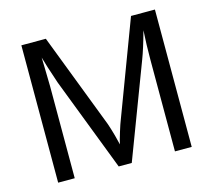

<svg xmlns="http://www.w3.org/2000/svg" viewBox="-99 -809 1032 929"><g transform="rotate(-15 416.5 -344.0)"><path d="M667 0H751V-688H631.3L451.7 -210.9C448.7 -204.1 443.1 -187.4 434.8 -160.9C426.5 -134.4 421.1 -114.6 418.5 -101.6C416.5 -111.3 412.5 -127.2 406.5 -149.2C400.5 -171.1 394.2 -191.7 387.7 -210.9L204.6 -688H82V0H165V-459L163.1 -551.3L161.6 -605.5L177.7 -551.8L205.1 -468.8L385.3 0H450.7L628.4 -468.8C641.1 -501.6 655.4 -547.2 671.4 -605.5C668.5 -558.6 667 -509.8 667 -459Z"/></g></svg>

Font: Arimo
Style: Regular
Weight: 400
Designer: Steve Matteson
Foundry: Monotype Imaging Inc.
Version: Version 1.32